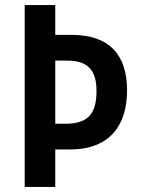

<svg xmlns="http://www.w3.org/2000/svg" viewBox="-20 -734 552 754"><path d="M479 -379C479 -517 411 -597 262 -597H197V-714H77V0H197V-147H254C414 -147 479 -245 479 -379ZM236 -248H197V-496H244C323 -496 359 -460 359 -377C359 -286 325 -248 236 -248Z"/></svg>

Font: Noto Sans Tamil Condensed SemiBold
Style: Regular
Weight: 600
Width: 3
Designer: Jelle Bosma - Monotype Design Team
Foundry: Monotype Imaging Inc.
Version: Version 2.004